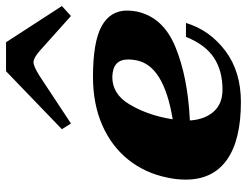

<svg xmlns="http://www.w3.org/2000/svg" viewBox="-111 -697 818 636"><g transform="rotate(-90 298.0 -379.0)"><path d="M207 -553 188 -583 380 -768H476L596 -583L563 -553L448 -656Q424 -677 410 -677Q396 -677 363 -656ZM581 -367Q581 -353 578 -336Q560 -248 460.5 -207Q361 -166 217 -159Q220 -110 246 -80.5Q272 -51 319 -51Q382 -51 425 -79.5Q468 -108 494 -172H540Q516 -93 447.5 -41.5Q379 10 278 10Q152 10 86.5 -36.5Q21 -83 21 -173Q21 -204 28 -235Q43 -308 87.5 -363.5Q132 -419 202 -449.5Q272 -480 361 -480Q477 -480 529 -451.5Q581 -423 581 -367ZM419 -363Q419 -389 405 -402Q391 -415 361 -416Q305 -416 271.5 -361Q238 -306 224 -234L221 -216Q398 -245 416 -335Q419 -350 419 -363Z"/></g></svg>

Font: Taviraj Black
Style: Italic
Weight: 900
Italic angle: -12°
Designer: Katatrad Team
Foundry: CadsonDemak
Version: Version 1.001